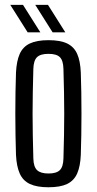

<svg xmlns="http://www.w3.org/2000/svg" viewBox="-20 -775 404 802"><path d="M182.5 7.2Q134 7.2 105 -6.4Q75.9 -20.1 62.6 -49.8Q49.2 -79.6 46.8 -127.8Q45.5 -166.7 44.8 -210.3Q44 -254 44 -299.3Q44 -344.6 44.7 -388.5Q45.4 -432.4 46.8 -472Q49.2 -520.4 62.5 -550.1Q75.8 -579.8 104.9 -593.5Q133.9 -607.2 182.5 -607.2Q231.5 -607.2 260.3 -593.5Q289 -579.7 302.3 -550Q315.5 -520.3 317.5 -472Q318.9 -433.1 319.6 -389.4Q320.3 -345.7 320.3 -300.6Q320.3 -255.5 319.6 -211.5Q318.9 -167.5 317.5 -127.8Q315.5 -80.2 302.3 -50.2Q289 -20.3 260.3 -6.5Q231.5 7.2 182.5 7.2ZM182.5 -50.3Q215.5 -50.3 229.8 -64.2Q244.1 -78 245 -112.5Q246.4 -164.4 247.4 -210.2Q248.3 -256 248.3 -300.1Q248.3 -344.2 247.4 -390Q246.4 -435.8 245 -487.3Q244.1 -522.1 230.2 -536.1Q216.3 -550.1 182.5 -550.1Q148.8 -550.1 134.6 -536.1Q120.3 -522.1 119.3 -487.3Q117.9 -435.8 117 -389.9Q116.1 -344.1 116.1 -299.9Q116.1 -255.6 117 -209.8Q117.9 -163.9 119.3 -112.5Q120.3 -78 135 -64.2Q149.6 -50.3 182.5 -50.3ZM199.7 -640 127.2 -754.8H180.3L252.8 -640ZM95.5 -640 22.9 -754.8H76L148.5 -640Z"/></svg>

Font: Big Shoulders Thin
Style: Regular
Weight: 100
Designer: Patric King
Foundry: XO Type Co
Version: Version 2.002